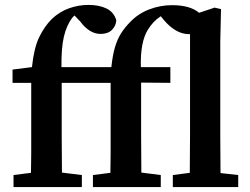

<svg xmlns="http://www.w3.org/2000/svg" viewBox="-20 -761 1018 781"><path d="M35 0V-49L106 -58Q107 -97 107 -135.5Q107 -174 107 -213V-424H31V-478L110 -488Q118 -565 139 -609Q160 -653 191 -684Q223 -714 261.5 -727.5Q300 -741 340 -741Q383 -741 413 -726.5Q443 -712 453 -679Q452 -656 435.5 -639.5Q419 -623 389 -623Q344 -623 306 -674L283 -698Q281 -696 279 -694Q277 -692 275 -690Q251 -659 240 -612.5Q229 -566 230 -488H431H433Q438 -536 447.5 -568.5Q457 -601 472.5 -625.5Q488 -650 511 -673Q543 -706 587.5 -723Q632 -740 680 -740Q753 -740 790 -709L853 -730L879 -724L876 -590V-213Q876 -174 876.5 -135Q877 -96 877 -57L949 -49V0H683V-49L752 -58Q752 -96 752.5 -135Q753 -174 753 -213V-622H751Q722 -622 696.5 -636.5Q671 -651 647 -679L634 -695Q616 -683 604.5 -670.5Q593 -658 582 -641Q550 -590 553 -488H673V-424L554 -425V-213Q554 -175 554.5 -136Q555 -97 555 -59L634 -49V0H358V-49L429 -58Q430 -97 430 -135.5Q430 -174 430 -213V-424H231V-213Q231 -175 231.5 -136Q232 -97 232 -59L313 -49V0Z"/></svg>

Font: Source Serif 4 SmText Semibold
Style: Regular
Weight: 600
Designer: Frank Grießhammer
Foundry: Adobe
Version: Version 4.005;hotconv 1.1.0;makeotfexe 2.6.0